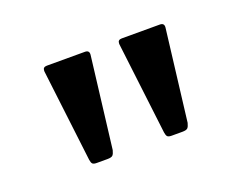

<svg xmlns="http://www.w3.org/2000/svg" viewBox="-53 -831 514 407"><g transform="rotate(-20 204.5 -627.0)"><path d="M317 -526Q315 -518 312 -515Q309 -512 300 -512H276Q269 -512 266.5 -514.5Q264 -517 263 -524L238 -732V-734Q238 -742 247 -742H333Q343 -742 342 -732ZM148 -526Q146 -518 143 -515Q140 -512 131 -512H107Q100 -512 97.5 -514.5Q95 -517 94 -524L69 -732V-734Q69 -742 78 -742H164Q174 -742 173 -732Z"/></g></svg>

Font: Libre Franklin
Style: Regular
Weight: 400
Designer: Pablo Impallari, Rodrigo Fuenzalida
Foundry: Impallari Type
Version: Version 1.001; ttfautohint (v1.4.1)